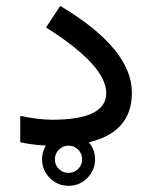

<svg xmlns="http://www.w3.org/2000/svg" viewBox="-20 -490 510 644"><path d="M121.1 44.4Q121.1 7.8 147.2 -18.3Q173.3 -44.4 210 -44.4Q246.6 -44.4 272.7 -18.3Q298.8 7.8 298.8 44.4Q298.8 81.1 272.7 107.2Q246.6 133.3 210 133.3Q173.3 133.3 147.2 107.2Q121.1 81.1 121.1 44.4ZM164.1 44.4Q164.1 63.5 177.5 76.7Q190.9 89.8 210 89.8Q229 89.8 242.2 76.7Q255.4 63.5 255.4 44.4Q255.4 25.4 242.2 12Q229 -1.5 210 -1.5Q190.9 -1.5 177.5 12Q164.1 25.4 164.1 44.4ZM47.9 -101.1Q110.4 -88.4 154.8 -88.4Q336.4 -88.4 336.4 -177.7Q336.4 -270.5 134.3 -397.9L182.1 -470.2Q422.4 -326.7 422.4 -179.2Q422.4 -1 161.1 -1Q130.4 -1 102.1 -4.2Q73.7 -7.3 47.9 -12.7Z"/></svg>

Font: Vazir FD-WOL
Style: Regular-FD-WOL
Weight: 400
Designer: Saber Rastikerdar
Foundry: Saber Rastikerdar
Version: Version 30.1.0